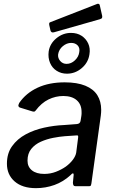

<svg xmlns="http://www.w3.org/2000/svg" viewBox="-20 -968 592 998"><path d="M347 -58Q309 -23 263 -6.5Q217 10 167 10Q96 10 56 -25Q16 -60 16 -117Q16 -171 43 -208.5Q70 -246 113.5 -269.5Q157 -293 209.5 -304.5Q262 -316 312 -318L378 -323Q397 -324 399 -341L403 -366Q404 -371 404 -376Q404 -381 404 -386Q404 -425 379 -447Q354 -469 309 -469Q269 -469 232 -451Q195 -433 165 -393Q162 -389 158.5 -388Q155 -387 148 -389L83 -409Q78 -411 76 -416Q74 -421 80 -433Q115 -484 175 -512Q235 -540 316 -540Q381 -540 423.5 -522.5Q466 -505 486 -473Q506 -441 506 -397Q506 -390 505.5 -382.5Q505 -375 504 -367L455 -14Q453 -4 451 -2Q449 0 440 0H373Q365 0 362 -5Q359 -10 359 -19L363 -60Q362 -75 347 -58ZM386 -252Q387 -260 385.5 -262.5Q384 -265 376 -264L317 -260Q290 -258 256.5 -251.5Q223 -245 192.5 -231.5Q162 -218 142.5 -194Q123 -170 123 -133Q123 -101 146 -82.5Q169 -64 210 -64Q242 -64 270.5 -75Q299 -86 322 -102Q345 -119 359 -138Q373 -157 376 -174ZM445 -686Q439 -643 405 -614Q371 -585 328 -585Q298 -585 274.5 -600Q251 -615 240 -641.5Q229 -668 233 -700Q239 -741 273 -769Q307 -797 349 -797Q381 -797 404 -782Q427 -767 438.5 -742Q450 -717 445 -686ZM392 -697Q396 -719 383.5 -732Q371 -745 350 -745Q327 -745 306.5 -728Q286 -711 282 -685Q280 -666 293 -651Q306 -636 326 -636Q350 -636 369.5 -654.5Q389 -673 392 -697ZM499 -939 511 -886Q512 -880 510.5 -875.5Q509 -871 499 -868L260 -800Q252 -798 247.5 -801.5Q243 -805 242 -811L236 -838Q234 -850 240 -852L486 -948Q490 -949 494 -947.5Q498 -946 499 -939Z"/></svg>

Font: Libre Franklin Thin Medium
Style: Italic
Weight: 500
Italic angle: -8°
Version: Version 3.000